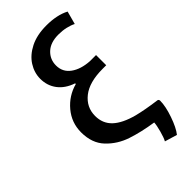

<svg xmlns="http://www.w3.org/2000/svg" viewBox="-281 -794 1027 1027"><g transform="rotate(-45 232.0 -281.0)"><path d="M153 -208Q153 -151 191.5 -114.5Q230 -78 309 -57Q364 -43 446 -32Q451 -32 454 -28.5Q457 -25 457 -20Q457 22 436 82.5Q415 143 391 173L321 152Q331 134 341 97Q351 60 352 40Q266 27 199 4.5Q132 -18 85 -67.5Q38 -117 38 -199Q38 -272 84.5 -327.5Q131 -383 201 -402V-407Q145 -426 115.5 -465Q86 -504 86 -556Q86 -602 112 -643Q138 -684 188.5 -709.5Q239 -735 311 -735Q391 -735 444 -707L424 -633Q405 -643 378.5 -649Q352 -655 322 -655Q262 -655 229 -624Q196 -593 196 -547Q196 -497 236 -468Q276 -439 341 -435H387V-358H360Q259 -358 206 -316Q153 -274 153 -208Z"/></g></svg>

Font: Gmarket Sans TTF Medium
Style: Regular
Weight: 500
Designer: Creative Director : Sungho Lee; Art Director : Kiwoong Choi; Project Manager : Sori Yang, Jongwook Yoon; Font Designer :
Foundry: Sandoll Inc.
Version: Version 1.000;hotconv 1.0.109;makeotfexe 2.5.65596